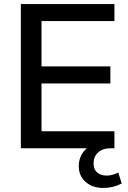

<svg xmlns="http://www.w3.org/2000/svg" viewBox="-20 -732 631 948"><path d="M581 174Q539 196 490 196Q436 196 402.5 166Q369 136 369 89Q369 34 409 0H83V-712H545V-628H185V-404H525V-320H185V-84H545V0H527Q487 0 464.5 20.5Q442 41 442 75Q442 104 459.5 119.5Q477 135 507 135Q534 135 564 120Z"/></svg>

Font: Muli SemiBold
Style: Regular
Weight: 600
Designer: Vernon Adams
Foundry: Vernon Adams
Version: Version 2.000